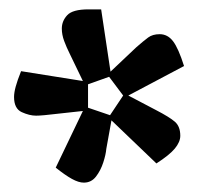

<svg xmlns="http://www.w3.org/2000/svg" viewBox="-20 -736 424 410"><path d="M159 -346Q148 -346 133.5 -354Q119 -362 99 -378L157 -499L93 -492Q86 -491 74.5 -490Q63 -489 57 -489Q43 -489 26.5 -496.5Q10 -504 10 -529Q10 -538 13.5 -551Q17 -564 25 -584L157 -563L129 -621Q122 -635 117 -648.5Q112 -662 112 -675Q112 -691 123.5 -703.5Q135 -716 169 -716H196L216 -583L271 -635Q287 -649 296.5 -656Q306 -663 321 -663Q338 -663 349.5 -648Q361 -633 373 -595L254 -532L313 -501Q342 -486 353.5 -476Q365 -466 365 -446Q365 -433 353.5 -419Q342 -405 314 -387L218 -479L207 -418Q206 -406 200.5 -389Q195 -372 185 -359Q175 -346 159 -346ZM215 -490 243 -532 213 -572 168 -556V-506Z"/></svg>

Font: Faustina
Style: Bold
Weight: 700
Designer: Alfonso Garcia
Foundry: http://www.omnibus-type.com
Version: Version 1.200